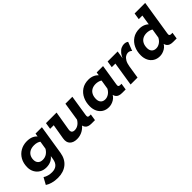

<svg xmlns="http://www.w3.org/2000/svg" viewBox="67 -1382 2362 2362"><g transform="rotate(-45 1248.0 -201.0)"><path d="M205.8 181Q153.6 181 109.5 168.4Q65.3 155.7 37.6 136.4L85.8 48.2Q110.8 64.6 140.9 72.6Q171 80.6 203.4 80.6Q254.4 80.6 285 54.7Q315.7 28.8 324.9 -24.8L336.9 -98.9L344.7 -89.1Q318.9 -47.2 280.7 -28.6Q242.6 -10 196.4 -10Q145.8 -10 108.5 -32.3Q71.1 -54.6 50.4 -92.6Q29.6 -130.6 29.6 -177.6Q29.6 -248.4 58.9 -300.3Q88.2 -352.2 138.8 -381.1Q189.4 -410 251.8 -410Q301 -410 336.9 -394.3Q372.8 -378.5 395.5 -347.8L384.2 -334.4L394.8 -400H505.8L445.4 -18.7Q430.1 79.2 366.5 130.1Q302.9 181 205.8 181ZM230.7 -108.1Q272.3 -108.1 304.2 -130.6Q336 -153 356 -193.1L345.2 -152.6L370.2 -308.1L369.4 -284.8Q354.9 -297.3 331.7 -304.6Q308.4 -311.9 281.3 -311.9Q236.5 -311.9 206.8 -295.8Q177.2 -279.8 162.5 -252Q147.8 -224.2 147.8 -189.8Q147.8 -152 169.4 -130.1Q191.1 -108.1 230.7 -108.1Z M709.6 10Q648.3 10 615.2 -22.9Q582.1 -55.8 593.1 -120.8L626 -314.5H563.4L576.7 -400H760.8L719 -150.7Q713.5 -117.5 725.8 -102.8Q738.2 -88.1 766.5 -88.1Q801.7 -88.1 832.7 -110.1Q863.7 -132 886.4 -177.2L873.9 -140L914.8 -400H1035.7L992.8 -126.5Q989 -105.2 994.5 -95.4Q1000.1 -85.5 1019.7 -85.5H1042.4L1029.1 0H968.1Q909 0 885.7 -30.6Q862.3 -61.1 868.6 -107.4L870.6 -122.9L888.2 -89Q854.2 -40 808.4 -15Q762.6 10 709.6 10Z M1264.4 10Q1215.6 10 1179.5 -12.3Q1143.3 -34.6 1123.6 -74.3Q1103.9 -114.1 1103.9 -165.3Q1103.9 -233 1129.7 -288.3Q1155.6 -343.5 1204.8 -376.8Q1254 -410 1324.8 -410Q1366 -410 1401.4 -394.3Q1436.8 -378.5 1459.5 -347.8L1448.5 -335L1458.8 -400H1569.8L1525.9 -124.2Q1522.1 -102.3 1529.1 -93.9Q1536.1 -85.5 1553.6 -85.5H1576.2L1563 0H1502Q1442.9 0 1419.2 -30.6Q1395.5 -61.1 1402.5 -107.4L1405.2 -125.8L1419.8 -99Q1397.7 -41.9 1353.8 -16Q1309.8 10 1264.4 10ZM1300.4 -90.4Q1334.6 -90.4 1367.1 -113.4Q1399.6 -136.5 1419.5 -183.1L1408.5 -147.4L1434.2 -308.1L1434.4 -284.8Q1418.2 -297.3 1394.5 -303.5Q1370.9 -309.7 1351 -309.7Q1309.9 -309.7 1280.9 -293.5Q1251.9 -277.3 1236.6 -246.9Q1221.3 -216.4 1221.3 -173.8Q1221.3 -134.7 1242.1 -112.5Q1262.8 -90.4 1300.4 -90.4Z M1648.8 0 1698.5 -314.5H1635.9L1649.2 -400H1823.6L1799.9 -249.9L1792.9 -261.7Q1815.6 -325 1841.8 -356.6Q1868 -388.3 1894.4 -399.2Q1920.8 -410 1942 -410Q1978.8 -410 1998.7 -392.3L1954.2 -277.9Q1943.5 -290.1 1930.5 -295.4Q1917.5 -300.6 1901.5 -300.6Q1881 -300.6 1859.3 -287.1Q1837.6 -273.6 1820.9 -244.9Q1804.2 -216.2 1796.7 -171.3L1769.7 0Z M2151.4 10Q2102.6 10 2066.5 -12.3Q2030.3 -34.6 2010.6 -74.3Q1990.9 -114.1 1990.9 -165.3Q1990.9 -233 2016.7 -288.3Q2042.6 -343.5 2091.8 -376.8Q2141 -410 2211.8 -410Q2252.3 -410 2286.9 -394.8Q2321.5 -379.6 2340.2 -353.3L2325.4 -335L2351.1 -497.5H2288.5L2301.8 -583H2485.6L2412.9 -124.2Q2409.1 -102.3 2416.1 -93.9Q2423.1 -85.5 2440.6 -85.5H2463.2L2450 0H2389Q2329.9 0 2306.2 -30.6Q2282.5 -61.1 2289.5 -107.4L2292.2 -125.8L2306.8 -99Q2284.7 -41.9 2240.8 -16Q2196.8 10 2151.4 10ZM2187.4 -90.4Q2221.6 -90.4 2254.1 -113.4Q2286.6 -136.5 2306.5 -183.1L2295.5 -147.4L2321.2 -308.1L2321.4 -284.8Q2305.2 -297.3 2281.5 -303.5Q2257.9 -309.7 2238 -309.7Q2196.9 -309.7 2167.9 -293.5Q2138.9 -277.3 2123.6 -246.9Q2108.3 -216.4 2108.3 -173.8Q2108.3 -134.7 2129.1 -112.5Q2149.8 -90.4 2187.4 -90.4Z"/></g></svg>

Font: Rokkitt SemiBold
Style: Italic
Weight: 600
Italic angle: -9°
Designer: Vernon Adams
Foundry: Vernon Adams
Version: Version 3.103